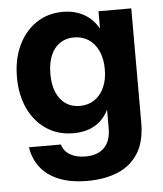

<svg xmlns="http://www.w3.org/2000/svg" viewBox="-53 -572 703 830"><g transform="rotate(-5 299.0 -157.5)"><path d="M294.2 210.9Q221.1 210.9 170.1 190.1Q119.1 169.2 90.1 131.7Q61.1 94.1 53.7 44.1H192.4Q200.5 73.3 227.3 89.1Q254.2 105 294.2 105Q347.1 105 375.7 76.1Q404.2 47.2 404.2 -8.4V-87.4H403.7Q388.6 -57.3 365.8 -37.8Q343 -18.2 314.2 -9Q285.3 0.3 251.4 0.3Q184.2 0.3 134 -33.3Q83.7 -66.8 56 -125.9Q28.3 -185 28.3 -261.5Q28.3 -339.2 56.4 -399Q84.5 -458.8 134.6 -492.6Q184.8 -526.4 250.4 -526.4Q284 -526.4 312.6 -517Q341.1 -507.6 364.4 -488.7Q387.6 -469.7 403.9 -441.1H404.4V-515.6H546.6V-20Q546.6 61.7 514.7 112.5Q482.8 163.4 425.9 187.2Q369 210.9 294.2 210.9ZM288.6 -114.8Q325.1 -114.8 352.4 -133.2Q379.6 -151.6 394.7 -185.1Q409.8 -218.7 409.8 -263.6Q409.8 -308.8 394.7 -342.2Q379.6 -375.6 352.4 -393.9Q325.1 -412.1 288.6 -412.1Q253.9 -412.1 228 -394.8Q202 -377.4 187.7 -344.2Q173.5 -311 173.5 -263.6Q173.5 -216.4 187.7 -183.1Q202 -149.8 228 -132.3Q253.9 -114.8 288.6 -114.8Z"/></g></svg>

Font: Inter Khmer Looped
Style: Regular
Weight: 400
Designer: Rasmus Andersson, Sovichet Tep
Foundry: Anagata Design
Version: Version 1.000